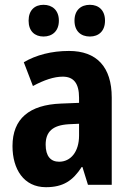

<svg xmlns="http://www.w3.org/2000/svg" viewBox="-20 -769 544 799"><path d="M99 -683C99 -639 125 -617 161 -617C198 -617 225 -640 225 -683C225 -726 198 -749 161 -749C125 -749 99 -727 99 -683ZM290 -683C290 -640 316 -617 354 -617C391 -617 417 -640 417 -683C417 -726 391 -749 354 -749C317 -749 290 -727 290 -683ZM267 -557C194 -557 130 -540 79 -510L117 -411C163 -436 205 -450 241 -450C286 -450 309 -423 309 -362V-341L234 -338C102 -333 32 -275 32 -161C32 -65 79 10 171 10C243 10 283 -17 320 -74H323L346 0H445V-363C445 -491 382 -557 267 -557ZM266 -252 309 -254V-205C309 -137 274 -96 226 -96C191 -96 170 -119 170 -167C170 -220 198 -248 266 -252Z"/></svg>

Font: Noto Sans Thai Looped Condensed
Style: Bold
Weight: 700
Width: 3
Designer: Sasikarn Vongin, Ben Mitchell
Foundry: The Fontpad Ltd
Version: Version 1.001